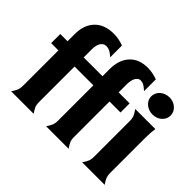

<svg xmlns="http://www.w3.org/2000/svg" viewBox="-149 -982 1235 1235"><g transform="rotate(45 468.5 -364.5)"><path d="M24 -484H90V-548Q90 -633 136.5 -681Q183 -729 266 -729Q313 -729 357 -712V-605Q336 -624 321 -631.5Q306 -639 291 -639Q275 -639 264.5 -631.5Q254 -624 248 -612.5Q242 -601 239.5 -586.5Q237 -572 237 -558V-484H408V-548Q408 -633 452.5 -681Q497 -729 576 -729Q621 -729 665 -712V-605Q644 -624 630.5 -631.5Q617 -639 603 -639Q589 -639 580 -631.5Q571 -624 565.5 -612.5Q560 -601 557.5 -586.5Q555 -572 555 -558V-484H655V-401H555V-78Q555 -52 562.5 -36Q570 -20 584 0H379Q393 -20 400.5 -37Q408 -54 408 -80V-401H237V-78Q237 -52 244.5 -36Q252 -20 266 0H61Q75 -20 82.5 -37Q90 -54 90 -80V-401H24ZM883 -80Q883 -54 890.5 -37Q898 -20 912 0H707Q721 -20 728.5 -37Q736 -54 736 -80V-404Q736 -431 728 -447.5Q720 -464 706 -484H889Q886 -464 884.5 -446.5Q883 -429 883 -402ZM721 -615Q721 -631 728 -645.5Q735 -660 747 -670.5Q759 -681 775.5 -687Q792 -693 810 -693Q846 -693 871.5 -670Q897 -647 897 -615Q897 -582 871.5 -559.5Q846 -537 810 -537Q773 -537 747 -559.5Q721 -582 721 -615Z"/></g></svg>

Font: LT Museum
Style: Bold
Weight: 700
Designer: Daniel Lyons
Foundry: LyonsType
Version: Version 1.010